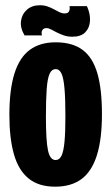

<svg xmlns="http://www.w3.org/2000/svg" viewBox="-20 -701 425 733"><path d="M190.3 11.7Q127.3 11.7 88.8 -19.9Q50.3 -51.5 33.1 -112.4Q15.8 -173.3 15.8 -261.8Q15.8 -358.8 35.2 -420.3Q54.5 -481.8 93.8 -510.7Q133.2 -539.5 192.2 -539.5Q256.2 -539.5 295 -510.8Q333.8 -482 351.5 -421.8Q369.2 -361.7 369.2 -265.3Q369.2 -169.3 349.8 -108Q330.5 -46.7 291.2 -17.5Q252 11.7 190.3 11.7ZM192.2 -90Q206.7 -90 214.7 -106.2Q222.7 -122.5 226.2 -159.2Q229.7 -195.8 229.7 -257.2Q229.7 -324 226.2 -363.3Q222.8 -402.7 214.9 -419.9Q207 -437.2 192.3 -437.2Q177.7 -437.2 169.6 -419.8Q161.5 -402.5 158.4 -362.7Q155.3 -322.8 155.3 -255Q155.3 -163.8 163.2 -126.9Q171 -90 192.2 -90ZM256.2 -560.8Q238 -560.8 223.3 -566Q208.7 -571.2 196.8 -577.2Q185 -583.3 175.3 -588.5Q165.7 -593.7 157.5 -593.7Q146 -593.7 141.4 -585.5Q136.8 -577.3 140.3 -565.8H73.7Q56.7 -594.7 60.2 -620.9Q63.7 -647.2 82.9 -664.1Q102.2 -681 132.2 -681Q148.5 -681 161.9 -676.2Q175.3 -671.5 186.4 -665.3Q197.5 -659.2 207.2 -654.4Q217 -649.7 227 -649.7Q240.2 -649.7 244 -658.7Q247.8 -667.7 245.2 -677.7H311.8Q325 -648.8 323.6 -621.8Q322.2 -594.7 305.6 -577.8Q289 -560.8 256.2 -560.8Z"/></svg>

Font: Bricolage Grotesque 96pt ExtraBold Condensed
Style: Regular
Weight: 800
Width: 3
Version: Version 1.001;gftools[0.9.33.dev8+g029e19f]